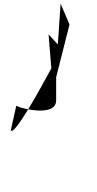

<svg xmlns="http://www.w3.org/2000/svg" viewBox="-20 -732 523 1036"><path d="M38 -28C47 -13 87 -68 132 -142C98 -149 71 -158 68 -162ZM132 -142C195 -130 283 -128 283 -190V-315L355 -600L307 -712L292 -492L242 -547L257 -363C227 -308 177 -216 132 -142ZM483 284Z"/></svg>

Font: Digital Distortion
Style: Regular
Weight: 400
Version: Version 1